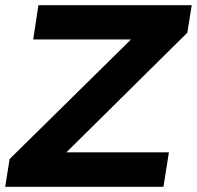

<svg xmlns="http://www.w3.org/2000/svg" viewBox="-31 -720 759 740"><path d="M599 0H-11L6 -107L474 -568H97L117 -700H708L691 -594L225 -133H620Z"/></svg>

Font: Argentum Sans SemiBold
Style: Italic
Weight: 600
Italic angle: -11°
Designer: Julieta Ulanovsky (font), Cristiano Sobral (main changes and remaster)
Foundry: Julieta Ulanovsky (font), Cristiano Sobral (main changes and remaster)
Version: Version 2.007;June 15, 2022;FontCreator 14.0.0.2814 64-bit; 